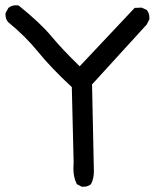

<svg xmlns="http://www.w3.org/2000/svg" viewBox="-20 -718 588 730"><path d="M297 -8H291L272 -18Q259 -44 259 -77L260 -100L253 -387Q176 -458 126 -519.5Q76 -581 12 -633Q1 -644 1 -662V-668L12 -688Q24 -698 41 -698L51 -697Q133 -631 175 -580.5Q217 -530 283 -466L492 -688L519 -689L538 -680Q548 -668 548 -651V-645L538 -625L330 -397L337 -66Q337 -39 326 -18Q315 -8 297 -8Z"/></svg>

Font: Xiaolai SC
Style: Regular
Weight: 400
Designer: Nozomi Seto 瀬戸のぞみ
Version: Version 3.11;December 4, 2020;FontCreator 13.0.0.2613 64-bit